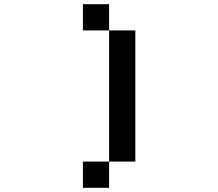

<svg xmlns="http://www.w3.org/2000/svg" viewBox="-20 -895 1040 915"><path d="M375 -875H500V-750H375ZM500 -750H625V-125H500ZM500 -125V0H375V-125Z"/></svg>

Font: Dogica
Style: Regular
Weight: 400
Monospace: yes
Designer: Roberto Mocci
Version: Version 001.012